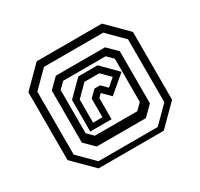

<svg xmlns="http://www.w3.org/2000/svg" viewBox="-127 -875 945 905"><g transform="rotate(-30 345.5 -422.5)"><path d="M168 -131 61 -238V-607L168 -714H523L630 -607V-238L523 -131ZM184.5 -160.5H507L592.5 -246V-588.5L507 -674H184.5L99 -588.5V-246ZM212 -224.5 160.5 -275.5V-559L212 -610H479.5L531 -559V-275.5L479.5 -224.5ZM230 -273H461L493 -305V-540L461 -572H230L198 -540V-305ZM221 -301V-473L302 -554H407L489.5 -471L396 -392L350 -438H359L337 -416V-301ZM253.5 -330.5H304.5V-432L339.5 -466.5H370L400.5 -436L441.5 -471L395 -517.5H314.5L253.5 -456.5Z"/></g></svg>

Font: Tourney Thin
Style: Regular
Weight: 400
Version: Version 1.015